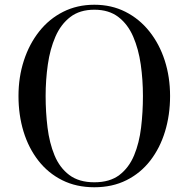

<svg xmlns="http://www.w3.org/2000/svg" viewBox="-20 -780 795 810"><path d="M378 10Q302 10 242.5 -19.8Q183 -49.5 141.8 -102.5Q100.5 -155.5 79.2 -225.2Q58 -295 58 -375Q58 -455 80.8 -524.8Q103.5 -594.5 145.5 -647.5Q187.5 -700.5 246.5 -730.2Q305.5 -760 378 -760Q450.5 -760 509.2 -730.2Q568 -700.5 610.2 -647.5Q652.5 -594.5 675 -524.8Q697.5 -455 697.5 -375Q697.5 -295 676.2 -225.2Q655 -155.5 614 -102.5Q573 -49.5 513.5 -19.8Q454 10 378 10ZM378 -11Q443.5 -11 483.8 -41.8Q524 -72.5 545.8 -124.8Q567.5 -177 575.2 -242Q583 -307 583 -375Q583 -443 573.8 -508Q564.5 -573 542 -625.2Q519.5 -677.5 479.5 -708.2Q439.5 -739 378 -739Q316.5 -739 276.5 -708.2Q236.5 -677.5 213.8 -625.2Q191 -573 181.8 -508Q172.5 -443 172.5 -375Q172.5 -307 180.5 -242Q188.5 -177 210 -124.8Q231.5 -72.5 272.2 -41.8Q313 -11 378 -11Z"/></svg>

Font: BodoniModa 10 Custom
Style: Regular
Weight: 400
Designer: Owen Earl
Foundry: indestructible type
Version: Version 2.005